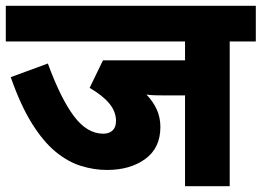

<svg xmlns="http://www.w3.org/2000/svg" viewBox="-20 -642 902 662"><path d="M772 -499V0H618V-313H550Q530 -313 513.5 -313.5Q497 -314 485 -316Q508 -292 520.5 -264.5Q533 -237 533 -204Q533 -132 481 -94Q429 -56 349 -56Q304 -56 259 -70Q214 -84 171.5 -119Q129 -154 90 -216.5Q51 -279 17 -376L145 -423Q189 -303 234.5 -242Q280 -181 336 -181Q356 -181 368 -192Q380 -203 380 -225Q380 -257 357 -285Q334 -313 289 -339L335 -434H618V-499H0V-622H862V-499Z"/></svg>

Font: Noto Sans ExtraBold
Style: Italic
Weight: 800
Italic angle: -12°
Designer: Monotype Design Team
Foundry: Monotype Imaging Inc.
Version: Version 2.013; ttfautohint (v1.8.4.7-5d5b)